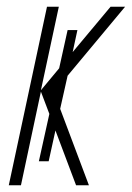

<svg xmlns="http://www.w3.org/2000/svg" viewBox="-20 -548 390 568"><path d="M6 0H42L101 -277L126 -211L95 -71H124L144 -162L205 0H243L158 -226L180 -324L350 -528H307L195 -394L209 -459H180L155 -346L101 -281L154 -528H119ZM140 -276V-275Z"/></svg>

Font: Noto Sans ExtraCondensed ExtraLight
Style: Italic
Weight: 200
Width: 2
Italic angle: -12°
Designer: Monotype Design Team
Foundry: Monotype Imaging Inc.
Version: Version 2.013